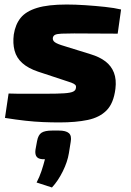

<svg xmlns="http://www.w3.org/2000/svg" viewBox="-20 -531 578 850"><path d="M275 -511Q313 -511 358 -508Q403 -505 445 -500.5Q487 -496 516 -489L501 -382Q452 -382 404 -382.5Q356 -383 309 -383Q273 -383 252.5 -382Q232 -381 224 -377Q216 -373 214 -364Q212 -352 223 -344Q234 -336 265 -327L381 -291Q421 -279 447 -259Q473 -239 484.5 -209Q496 -179 491 -138Q483 -74 452 -42.5Q421 -11 368.5 0Q316 11 243 11Q208 11 171 9.5Q134 8 93 3.5Q52 -1 2 -9L18 -117Q33 -116 61 -116Q89 -116 121.5 -116Q154 -116 183 -116Q237 -116 265 -118Q293 -120 304 -125.5Q315 -131 316 -141Q318 -150 313.5 -155Q309 -160 296 -165Q283 -170 260 -177L148 -214Q104 -229 78.5 -252Q53 -275 44.5 -307Q36 -339 41 -378Q48 -423 71.5 -452Q95 -481 144 -496Q193 -511 275 -511ZM241 47Q272 47 285 58.5Q298 70 293 97L285 147Q279 185 258 227.5Q237 270 210 299L142 277Q155 252 163.5 226.5Q172 201 179 174Q153 175 143.5 164.5Q134 154 137 132L144 94Q149 66 164 56.5Q179 47 211 47Z"/></svg>

Font: Exo 2 ExtraBold
Style: Italic
Weight: 800
Italic angle: -8°
Designer: Natanael Gama
Foundry: Natanael Gama
Version: Version 2.010